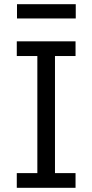

<svg xmlns="http://www.w3.org/2000/svg" viewBox="-20 -895 440 915"><path d="M60 0V-70H158V-628H60V-698H340V-628H242V-70H340V0ZM61 -875H341V-807H61Z"/></svg>

Font: IBM Plex Sans
Style: Regular
Weight: 400
Designer: Mike Abbink, Paul van der Laan, Pieter van Rosmalen
Foundry: Bold Monday
Version: Version 3.005